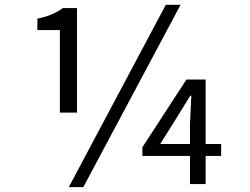

<svg xmlns="http://www.w3.org/2000/svg" viewBox="-20 -767 1040 800"><path d="M300.8 -297.9H229.5V-641.6H135.7V-689.5Q198.2 -701.2 242.2 -733.4H300.8ZM670.9 -747.1H732.4L327.1 12.7H266.6ZM647.5 -167H771.5V-247.1L777.3 -368.2H772.5L716.8 -277.3ZM901.4 -167V-117.2H836.9V0H771.5V-117.2H573.2V-153.3L756.8 -435.5H836.9V-167Z"/></svg>

Font: Gen Shin Gothic Monospace Regular
Style: Regular
Weight: 400
Designer: [Source Han Sans]
Ryoko NISHIZUKA  (kana & ideographs); Paul D. Hunt (Latin, Greek & Cyrillic); Wenlong ZHANG  (bopomofo
Version: Version 1.002.20150607